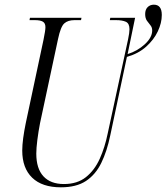

<svg xmlns="http://www.w3.org/2000/svg" viewBox="-20 -790 711 820"><path d="M240 10Q160 10 117.5 -31Q75 -72 75 -147Q75 -170 79 -200Q83 -230 90 -264L166 -621Q174 -660 174 -674Q174 -691 163 -697.5Q152 -704 129 -704H106L108 -714H328L326 -704H298Q270 -704 254.5 -690Q239 -676 228 -624L151 -264Q144 -228 139.5 -192.5Q135 -157 135 -134Q135 -70 165.5 -37Q196 -4 253 -4Q310 -4 347 -33.5Q384 -63 406 -112Q428 -161 440 -220L527 -622Q533 -651 533 -665Q533 -690 517.5 -697Q502 -704 476 -704H449L451 -714H557L525 -559Q567 -572 598.5 -601Q630 -630 630 -660Q630 -673 622.5 -682Q615 -691 607.5 -701.5Q600 -712 600 -730Q600 -749 610.5 -759.5Q621 -770 637 -770Q671 -770 671 -726Q671 -692 654 -656Q637 -620 604 -590.5Q571 -561 522 -547L451 -212Q437 -144 412.5 -94Q388 -44 347 -17Q306 10 240 10Z"/></svg>

Font: Noto Serif Display ExtraCondensed Light
Style: Italic
Weight: 300
Width: 2
Italic angle: -12°
Designer: Monotype Design Team
Foundry: Monotype Imaging Inc.
Version: Version 2.009